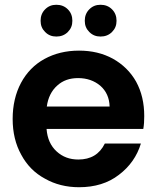

<svg xmlns="http://www.w3.org/2000/svg" viewBox="-20 -775 657 804"><path d="M584 -289C584 -289 584 -289 584 -289C584 -343 573 -391 550 -433C527 -474 494 -506 453 -529C411 -552 364 -563 311 -563C311 -563 311 -563 311 -563C256 -563 208 -551 166 -528C124 -505 91 -471 68 -428C45 -385 33 -334 33 -277C33 -277 33 -277 33 -277C33 -220 45 -170 69 -127C92 -84 125 -50 168 -27C210 -3 258 9 311 9C311 9 311 9 311 9C377 9 433 -8 478 -43C523 -77 554 -121 570 -174C570 -174 419 -174 419 -174C419 -174 419 -174 419 -174C397 -129 360 -107 308 -107C308 -107 308 -107 308 -107C272 -107 242 -118 217 -141C192 -164 178 -195 175 -235C175 -235 580 -235 580 -235C580 -235 580 -235 580 -235C583 -251 584 -269 584 -289ZM176 -329C176 -329 176 -329 176 -329C181 -366 196 -396 220 -417C243 -438 272 -448 307 -448C307 -448 307 -448 307 -448C344 -448 375 -437 400 -416C425 -394 438 -365 439 -329C439 -329 176 -329 176 -329ZM216 -622C216 -622 216 -622 216 -622C235 -622 251 -628 264 -641C277 -654 283 -669 283 -688C283 -688 283 -688 283 -688C283 -707 277 -723 264 -736C251 -749 235 -755 216 -755C216 -755 216 -755 216 -755C197 -755 182 -749 169 -736C156 -723 150 -707 150 -688C150 -688 150 -688 150 -688C150 -669 156 -654 169 -641C182 -628 197 -622 216 -622ZM401 -622C401 -622 401 -622 401 -622C420 -622 436 -628 449 -641C462 -654 468 -669 468 -688C468 -688 468 -688 468 -688C468 -707 462 -723 449 -736C436 -749 420 -755 401 -755C401 -755 401 -755 401 -755C382 -755 367 -749 354 -736C341 -723 335 -707 335 -688C335 -688 335 -688 335 -688C335 -669 341 -654 354 -641C367 -628 382 -622 401 -622Z"/></svg>

Font: Girnar Poppins
Style: SemiBold
Weight: 500
Designer: Ninad Kale (Devanagari), Jonny Pinhorn (Latin)
Foundry: Indian Type Foundry
Version: ""